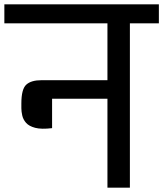

<svg xmlns="http://www.w3.org/2000/svg" viewBox="-56 -861 749 881"><path d="M437 0V-408H183V-273Q134 -267 105.5 -274.5Q77 -282 63.5 -297.5Q50 -313 46 -331.5Q42 -350 42 -364V-386Q42 -452 64.5 -472.5Q87 -493 134 -493H437V-754H-36V-841H673V-754H540V0Z"/></svg>

Font: Matangi SemiBold
Style: Regular
Weight: 600
Designer: Prashant Pant
Foundry: The Graphic Ant
Version: Version 3.002